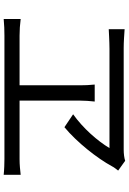

<svg xmlns="http://www.w3.org/2000/svg" viewBox="151 -883 698 1040"><g transform="rotate(90 500.0 -363.0)"><path d="M782 -607C744 -543 675 -464 599 -410L669 -363C751 -431 837 -540 881 -621C887 -633 895 -642 904 -654L851 -692C836 -687 813 -684 791 -684H240C206 -684 169 -687 138 -689V-603C138 -603 208 -607 245 -607ZM525 -120V-448C525 -474 527 -499 530 -527H438C441 -500 442 -471 442 -448V-120H173C144 -120 113 -122 83 -126V-34C114 -37 145 -38 173 -38H842C862 -38 899 -37 927 -34V-126C900 -123 873 -120 842 -120Z"/></g></svg>

Font: Noto Sans CJK JP Regular
Style: Regular
Weight: 400
Designer: Ryoko NISHIZUKA (kana & ideographs); Paul D. Hunt (Latin, Greek & Cyrillic); Wenlong ZHANG (bopomofo); Sandoll Communica
Foundry: Adobe Systems Incorporated
Version: Version 1.001;PS 1.001;hotconv 1.0.78;makeotf.lib2.5.61930